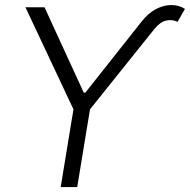

<svg xmlns="http://www.w3.org/2000/svg" viewBox="-20 -757 769 777"><path d="M310.5 -365.7 313.5 -382.3H330.6L327.6 -365.7ZM83 -727.5H160.2L321.3 -377L553.2 -669.9Q580.1 -704.1 611.1 -720.2Q642.1 -736.3 672.6 -736.6Q703.1 -736.8 728.5 -721.2L698.7 -668.5Q677.7 -679.2 652.8 -673.8Q627.9 -668.5 604 -638.7L344.2 -314.5L292.5 0H225.6L277.3 -314.5Z"/></svg>

Font: Inter 28pt Light
Style: Italic
Weight: 300
Italic angle: -9.3988°
Designer: Rasmus Andersson
Foundry: rsms
Version: Version 4.001;git-66647c0bb